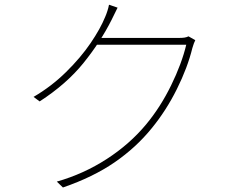

<svg xmlns="http://www.w3.org/2000/svg" viewBox="-20 -788 1017 830"><path d="M811.5 -580.1Q791 -496.1 744.6 -402.8Q698.2 -309.6 635.7 -233.4Q568.4 -150.4 475.6 -86.4Q382.8 -22.5 252 22.5L225.6 -2.9Q341.8 -36.1 441.4 -100.6Q541 -165 612.3 -251Q673.8 -325.2 719.7 -418.9Q765.6 -512.7 785.2 -594.7H390.6L408.2 -624H752Q768.6 -624 777.8 -625.5Q787.1 -627 794.9 -630.9L824.2 -614.3Q818.4 -603.5 811.5 -580.1ZM461.9 -701.2Q414.1 -606.4 340.8 -515.6Q267.6 -424.8 151.4 -349.6L125 -369.1Q202.1 -414.1 265.6 -476.6Q329.1 -539.1 371.6 -601.6Q414.1 -664.1 434.6 -714.8Q439.5 -725.6 444.3 -740.7Q449.2 -755.9 451.2 -767.6L488.3 -754.9Q475.6 -728.5 461.9 -701.2Z"/></svg>

Font: Min Sans VF VF
Style: Regular
Weight: 400
Designer: Jinseong-Kim, NotoSansCJK, Nunito
Foundry: Jinseong-Kim
Version: Version 1.420;Glyphs 3.1.2 (3151)